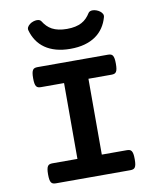

<svg xmlns="http://www.w3.org/2000/svg" viewBox="-89 -877 778 946"><g transform="rotate(-10 300.0 -404.0)"><path d="M238.8 -479.5H123.5Q115.2 -479.5 109.4 -481.4Q103.5 -483.4 99.9 -488.8Q96.2 -494.1 94.5 -503.9Q92.8 -513.7 92.8 -529.3Q92.8 -544.9 94.5 -554.7Q96.2 -564.5 99.9 -570.1Q103.5 -575.7 109.4 -577.6Q115.2 -579.6 123.5 -579.6H476.1Q484.4 -579.6 490.2 -577.6Q496.1 -575.7 499.8 -570.1Q503.4 -564.5 505.1 -554.7Q506.8 -544.9 506.8 -529.3Q506.8 -513.7 505.1 -503.9Q503.4 -494.1 499.8 -488.8Q496.1 -483.4 490.2 -481.4Q484.4 -479.5 476.1 -479.5H360.8V-100.1H485.8Q494.1 -100.1 500 -98.1Q505.9 -96.2 509.5 -90.6Q513.2 -85 514.9 -75.2Q516.6 -65.4 516.6 -49.8Q516.6 -34.2 514.9 -24.4Q513.2 -14.6 509.5 -9.3Q505.9 -3.9 500 -2Q494.1 0 485.8 0H113.8Q105.5 0 99.6 -2Q93.8 -3.9 90.1 -9.3Q86.4 -14.6 84.7 -24.4Q83 -34.2 83 -49.8Q83 -65.4 84.7 -75.2Q86.4 -85 90.1 -90.6Q93.8 -96.2 99.6 -98.1Q105.5 -100.1 113.8 -100.1H238.8ZM299.8 -640.1Q260.3 -640.1 228.5 -648.9Q196.8 -657.7 173.3 -674.1Q149.9 -690.4 134.3 -713.6Q118.7 -736.8 110.8 -765.6Q108.4 -774.4 112.5 -782Q116.7 -789.6 124.3 -795.4Q131.8 -801.3 141.8 -804.7Q151.9 -808.1 160.6 -808.1Q175.8 -808.1 182.1 -798.3Q190.4 -784.7 201.2 -773.7Q211.9 -762.7 226.1 -755.1Q240.2 -747.6 258.3 -743.7Q276.4 -739.7 299.8 -739.7Q323.2 -739.7 341.3 -743.7Q359.4 -747.6 373.5 -755.1Q387.7 -762.7 398.4 -773.7Q409.2 -784.7 417.5 -798.3Q423.8 -808.1 439 -808.1Q447.8 -808.1 457.5 -804.7Q467.3 -801.3 475.1 -795.4Q482.9 -789.6 487.1 -782Q491.2 -774.4 488.8 -765.6Q481 -736.8 465.3 -713.6Q449.7 -690.4 426.3 -674.1Q402.8 -657.7 371.1 -648.9Q339.4 -640.1 299.8 -640.1Z"/></g></svg>

Font: Courier Prime
Style: Bold
Weight: 700
Monospace: yes
Designer: Alan Dague-Greene
Foundry: Quote-Unquote Apps
Version: Version 1.202